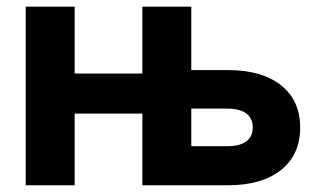

<svg xmlns="http://www.w3.org/2000/svg" viewBox="-20 -549 943 569"><path d="M503.4 0V-115.7H652.8Q690.4 -115.7 709.7 -129.9Q729 -144 729 -170.9Q729 -198.7 709.7 -212.9Q690.4 -227.1 652.8 -227.1H490.7V-341.3H655.8Q756.3 -341.3 813 -296.1Q869.6 -251 869.6 -170.9Q869.6 -90.8 813 -45.4Q756.3 0 655.8 0ZM56.2 0V-529.3H201.2V0ZM160.6 -212.4V-331.1H441.9V-212.4ZM401.9 0V-529.3H546.9V0Z"/></svg>

Font: Inter 24pt
Style: Bold
Weight: 700
Designer: Rasmus Andersson
Foundry: rsms
Version: Version 4.001;git-66647c0bb